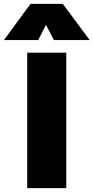

<svg xmlns="http://www.w3.org/2000/svg" viewBox="-64 -972 483 992"><path d="M76.5 0V-700H278.5V0ZM-43.5 -765 93.5 -952H260.5L399.5 -765H214.5L173.5 -844L133.5 -765Z"/></svg>

Font: Geologica Cursive Black
Style: Regular
Weight: 900
Designer: Sindre Bremnes, Frode Helland
Foundry: Monokrom Skriftforlag AS
Version: Version 1.010;gftools[0.9.28]